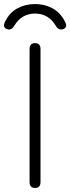

<svg xmlns="http://www.w3.org/2000/svg" viewBox="-53 -923 347 948"><path d="M120 5Q93 5 93 -24V-681Q93 -710 120 -710Q147 -710 147 -681V-24Q147 5 120 5ZM17 -795Q3 -771 -19 -779.5Q-41 -788 -29 -814Q-7 -860 32.5 -881.5Q72 -903 120 -903Q168 -903 207 -881.5Q246 -860 269 -814Q282 -788 259.5 -779.5Q237 -771 223 -795Q187 -856 120 -856Q53 -856 17 -795Z"/></svg>

Font: Nunito VF Beta Light
Style: Regular
Weight: 300
Designer: Vernon Adams
Foundry: newtypography
Version: Version 3.001